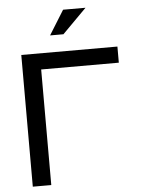

<svg xmlns="http://www.w3.org/2000/svg" viewBox="-59 -927 729 973"><g transform="rotate(-5 305.5 -440.0)"><path d="M68 0H162V-588H557V-670H68ZM222 -756H290L413 -880H299Z"/></g></svg>

Font: LT Wave Alt
Style: Regular
Weight: 400
Designer: Daniel Lyons
Version: Version 2.5 (Glyphs App)